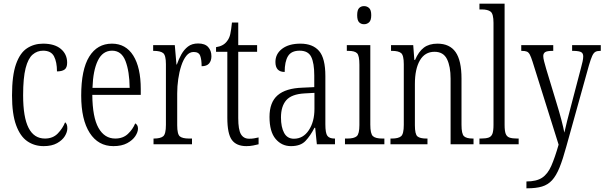

<svg xmlns="http://www.w3.org/2000/svg" viewBox="-20 -780 3268 1038"><path d="M216 10Q166 10 127.5 -16.5Q89 -43 67 -103.5Q45 -164 45 -264Q45 -372 66.5 -433Q88 -494 126 -519Q164 -544 213 -544Q275 -544 309 -515.5Q343 -487 343 -441Q343 -414 329 -404Q315 -394 288 -394Q288 -445 272 -475.5Q256 -506 213 -506Q181 -506 156.5 -485Q132 -464 118.5 -411.5Q105 -359 105 -265Q105 -146 134.5 -88.5Q164 -31 223 -31Q266 -31 292.5 -58.5Q319 -86 332 -119Q338 -114 341 -106.5Q344 -99 344 -86Q344 -66 330.5 -44Q317 -22 288.5 -6Q260 10 216 10Z M593 10Q511 10 465 -61.5Q419 -133 419 -263Q419 -404 462.5 -474Q506 -544 585 -544Q660 -544 700.5 -479.5Q741 -415 741 -298V-267H479Q480 -146 512.5 -88.5Q545 -31 603 -31Q645 -31 671.5 -56Q698 -81 711 -113Q717 -110 721.5 -103Q726 -96 726 -85Q726 -66 711.5 -44Q697 -22 667.5 -6Q638 10 593 10ZM681 -305Q680 -394 658.5 -450Q637 -506 586 -506Q535 -506 509 -452.5Q483 -399 480 -305Z M810 0V-31H812Q847 -31 862 -43Q877 -55 877 -105V-433Q877 -481 862 -493Q847 -505 811 -505H808V-536H925L934 -431H936Q946 -460 960.5 -486Q975 -512 996.5 -528.5Q1018 -545 1051 -545Q1088 -545 1105.5 -525.5Q1123 -506 1123 -476Q1123 -452 1110.5 -437Q1098 -422 1070 -422Q1070 -457 1062.5 -478Q1055 -499 1027 -499Q1004 -499 987.5 -478.5Q971 -458 960 -424.5Q949 -391 943.5 -352Q938 -313 938 -275V-103Q938 -54 952.5 -42.5Q967 -31 1002 -31H1018V0Z M1312 10Q1258 10 1233.5 -23.5Q1209 -57 1209 -143V-500H1148V-525Q1188 -531 1207 -557Q1220 -573 1225 -596Q1230 -619 1234 -658H1268V-536H1370V-500H1268V-142Q1268 -79 1282.5 -54.5Q1297 -30 1327 -30Q1342 -30 1353.5 -32Q1365 -34 1378 -37V0Q1366 3 1349 6.5Q1332 10 1312 10Z M1553 10Q1503 10 1470 -29Q1437 -68 1437 -148Q1437 -227 1481 -265Q1525 -303 1615 -306L1679 -309V-372Q1679 -439 1662.5 -472.5Q1646 -506 1600 -506Q1555 -506 1537 -476.5Q1519 -447 1519 -391Q1469 -391 1469 -445Q1469 -489 1505.5 -516.5Q1542 -544 1604 -544Q1671 -544 1705 -504.5Q1739 -465 1739 -369V-108Q1739 -60 1750 -45.5Q1761 -31 1788 -31H1791V0H1693L1684 -89H1680Q1658 -46 1631.5 -18Q1605 10 1553 10ZM1569 -30Q1619 -30 1649.5 -76Q1680 -122 1680 -191V-278L1626 -275Q1556 -271 1527.5 -238Q1499 -205 1499 -145Q1499 -93 1516 -61.5Q1533 -30 1569 -30Z M1948 -649Q1932 -649 1921.5 -659.5Q1911 -670 1911 -698Q1911 -726 1921.5 -736.5Q1932 -747 1948 -747Q1964 -747 1975.5 -736.5Q1987 -726 1987 -698Q1987 -670 1975.5 -659.5Q1964 -649 1948 -649ZM1845 0V-31H1858Q1894 -31 1908.5 -43.5Q1923 -56 1923 -104V-430Q1923 -479 1910.5 -492Q1898 -505 1863 -505H1855V-536H1982V-106Q1982 -57 1996 -44Q2010 -31 2047 -31H2058V0Z M2091 0V-31H2098Q2134 -31 2148.5 -43.5Q2163 -56 2163 -105V-433Q2163 -481 2148.5 -493Q2134 -505 2099 -505H2094V-536H2214L2220 -456H2224Q2243 -501 2271.5 -522.5Q2300 -544 2345 -544Q2411 -544 2443 -498.5Q2475 -453 2475 -355V-105Q2475 -56 2488.5 -43.5Q2502 -31 2536 -31H2540V0H2416V-355Q2416 -421 2396.5 -460.5Q2377 -500 2329 -500Q2277 -500 2250 -453.5Q2223 -407 2223 -326V-103Q2223 -54 2237 -42.5Q2251 -31 2285 -31H2291V0Z M2572 0V-31H2579Q2606 -31 2621 -36Q2636 -41 2642 -56.5Q2648 -72 2648 -105V-656Q2648 -705 2632.5 -717Q2617 -729 2584 -729H2572V-760H2708V-105Q2708 -72 2714 -56.5Q2720 -41 2735 -36Q2750 -31 2777 -31H2784V0Z M2826 201Q2880 201 2910.5 181Q2941 161 2960.5 116.5Q2980 72 3000 2L2859 -447Q2851 -472 2844.5 -484.5Q2838 -497 2828.5 -501Q2819 -505 2800 -505H2798V-536H2971V-505H2968Q2937 -505 2927 -498Q2917 -491 2917 -477Q2917 -466 2921.5 -448.5Q2926 -431 2933 -407L2987 -229Q3004 -174 3015 -132Q3026 -90 3031 -63Q3037 -91 3046 -126Q3055 -161 3066 -203L3121 -413Q3126 -431 3129.5 -447Q3133 -463 3133 -475Q3133 -491 3123 -497.5Q3113 -504 3083 -505H3073V-536H3228V-505H3225Q3208 -505 3198.5 -499.5Q3189 -494 3181.5 -477.5Q3174 -461 3164 -427L3042 11Q3023 81 3005 125.5Q2987 170 2964.5 194.5Q2942 219 2910 228.5Q2878 238 2831 238H2826Z"/></svg>

Font: Noto Serif Tamil ExtraCondensed Light
Style: Regular
Weight: 300
Width: 2
Designer: Indian Type Foundry, Tom Grace, and the Monotype Design Team
Foundry: Monotype Imaging Inc.
Version: Version 2.004; ttfautohint (v1.8.4.7-5d5b)